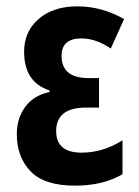

<svg xmlns="http://www.w3.org/2000/svg" viewBox="-20 -575 437 605"><path d="M259 -329Q174 -329 174 -399Q174 -454 237 -454Q282 -454 329 -422L371 -515Q300 -555 224 -555Q148 -555 102 -515.5Q56 -476 56 -412Q56 -316 136 -290V-285Q87 -275 60 -239Q33 -203 33 -152Q33 -80 76.5 -35Q120 10 216 10Q305 10 366 -26V-133Q305 -94 237 -94Q157 -94 157 -162Q157 -236 251 -236H292V-329Z"/></svg>

Font: Noto Sans UI Condensed
Style: Bold
Weight: 700
Width: 3
Designer: Monotype Design Team
Foundry: Monotype Imaging Inc.
Version: 1.001